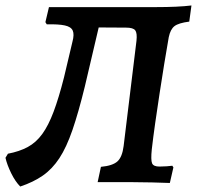

<svg xmlns="http://www.w3.org/2000/svg" viewBox="-29 -666 720 702"><path d="M45 16Q27 -2 12 -32.5Q-3 -63 -9 -89L0 -104Q42 -112 72.5 -128.5Q103 -145 125.5 -176Q148 -207 167 -257.5Q186 -308 205 -383L236 -514Q243 -540 237 -554Q231 -568 208 -573Q185 -578 142 -577L137 -585L150 -640H542Q581 -640 614 -641.5Q647 -643 671 -646L663 -587Q624 -582 609 -570.5Q594 -559 588 -530Q580 -485 571.5 -432.5Q563 -380 554.5 -324.5Q546 -269 538.5 -216.5Q531 -164 526 -120Q522 -81 527 -69Q532 -57 554 -57Q568 -57 580.5 -58Q593 -59 601 -60L605 -54L592 3Q565 2 527.5 1Q490 0 455 0H328L340 -56Q383 -60 400.5 -76Q418 -92 423 -132L470 -517Q473 -545 465.5 -555Q458 -565 432 -565L270 -566L339 -596L281 -349Q258 -255 236 -191Q214 -127 188 -87.5Q162 -48 127.5 -24Q93 0 45 16Z"/></svg>

Font: Alegreya SemiBold
Style: Italic
Weight: 600
Italic angle: -7°
Designer: Juan Pablo del Peral
Foundry: Huerta Tipografica
Version: Version 2.009